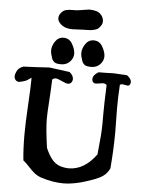

<svg xmlns="http://www.w3.org/2000/svg" viewBox="-69 -1171 922 1238"><g transform="rotate(5 391.5 -551.5)"><path d="M272.5 -1019.5Q263.7 -1031.2 263.7 -1045.9Q263.7 -1063.5 278.3 -1081.1Q292 -1096.7 309.1 -1101.1Q326.2 -1105.5 352.1 -1105Q377.9 -1104.5 392.6 -1107.4Q453.1 -1117.2 456.1 -1117.2Q508.8 -1117.2 530.3 -1096.2Q551.8 -1075.2 551.8 -1048.8Q551.8 -1033.2 542 -1019.5Q534.2 -1007.8 525.9 -1001Q517.6 -994.1 502.9 -990.7Q488.3 -987.3 481.9 -986.3Q475.6 -985.4 453.6 -984.9Q431.6 -984.4 427.7 -984.4Q424.8 -984.4 398.9 -982.9Q373 -981.4 360.4 -981.4Q299.8 -981.4 272.5 -1019.5ZM581.1 -825.2Q581.1 -795.9 559.1 -772.9Q537.1 -750 502 -750Q484.4 -750 472.2 -752.9Q460 -755.9 453.6 -763.7Q447.3 -771.5 446.3 -772.9Q445.3 -774.4 442.4 -781.2Q430.7 -813.5 430.7 -833Q430.7 -863.3 450.7 -892.6Q470.7 -921.9 503.9 -921.9Q542 -921.9 561.5 -886.7Q581.1 -851.6 581.1 -825.2ZM385.7 -825.2Q385.7 -795.9 363.8 -772.9Q341.8 -750 306.6 -750Q289.1 -750 276.9 -752.9Q264.6 -755.9 258.3 -763.7Q252 -771.5 251 -772.9Q250 -774.4 247.1 -781.2Q235.4 -813.5 235.4 -833Q235.4 -863.3 255.4 -892.6Q275.4 -921.9 308.6 -921.9Q346.7 -921.9 366.2 -886.7Q385.7 -851.6 385.7 -825.2ZM119.1 -111.3Q111.3 -186.5 111.3 -276.4Q111.3 -349.6 118.2 -468.3Q125 -586.9 125 -628.9V-647.5Q122.1 -645.5 107.9 -635.3Q93.8 -625 83 -622.1Q54.7 -613.3 45.9 -613.3Q34.2 -613.3 25.4 -622.1Q15.6 -631.8 15.6 -646.5Q15.6 -661.1 25.4 -680.7Q36.1 -703.1 66.4 -713.9Q115.2 -715.8 152.8 -717.8Q190.4 -719.7 208.5 -721.2Q226.6 -722.7 235.4 -722.7Q242.2 -722.7 366.2 -705.1Q391.6 -684.6 391.6 -660.2Q391.6 -649.4 383.8 -638.7Q375 -628.9 362.3 -628.9Q349.6 -628.9 321.3 -642.6Q293 -656.2 280.3 -656.2Q269.5 -656.2 258.8 -647.5Q256.8 -585 251.5 -505.4Q246.1 -425.8 246.1 -392.6Q246.1 -327.1 263.7 -205.1Q285.2 -154.3 312 -125Q338.9 -95.7 383.8 -88.9Q399.4 -85.9 414.1 -85.9Q514.6 -85.9 591.8 -191.4Q606.4 -329.1 606.4 -388.7V-455.1Q606.4 -524.4 611.3 -641.6Q604.5 -651.4 587.9 -651.4Q580.1 -651.4 564.5 -648.4Q548.8 -645.5 542 -645.5Q525.4 -645.5 519.5 -658.2Q516.6 -665 516.6 -671.9Q516.6 -699.2 552.7 -719.7Q580.1 -719.7 601.6 -720.2Q623 -720.7 632.8 -721.2Q642.6 -721.7 646.5 -721.7Q653.3 -721.7 658.2 -721.2Q663.1 -720.7 684.1 -719.7Q705.1 -718.8 736.3 -716.8Q765.6 -696.3 765.6 -673.8Q765.6 -666 760.7 -658.2Q755.9 -650.4 746.1 -650.4Q741.2 -650.4 729 -653.3Q716.8 -656.2 710.9 -656.2Q701.2 -656.2 696.3 -650.4Q691.4 -573.2 691.4 -499Q691.4 -472.7 692.4 -423.3Q693.4 -374 693.4 -346.7Q693.4 -238.3 682.6 -108.4Q666 -75.2 640.6 -57.6Q615.2 -40 572.3 -25.4Q466.8 13.7 386.7 13.7Q320.3 13.7 244.1 -10.7Q217.8 -19.5 198.7 -35.2Q179.7 -50.8 158.2 -74.2Q136.7 -97.7 119.1 -111.3Z"/></g></svg>

Font: LPEducational
Style: Medium
Weight: 500
Designer: Based on Essays1743, by John Stracke, which says:

Based on the typeface in a 1743 English translation of the essays of 
Version: Version 001.204